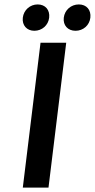

<svg xmlns="http://www.w3.org/2000/svg" viewBox="-20 -847 428 867"><path d="M83 0H199L279 -654H163ZM135 -708C170 -708 198 -733 202 -767C206 -802 185 -827 150 -827C116 -827 87 -802 83 -767C79 -733 101 -708 135 -708ZM321 -708C356 -708 384 -733 388 -767C392 -802 371 -827 336 -827C301 -827 272 -802 268 -767C264 -733 286 -708 321 -708Z"/></svg>

Font: Falling Sky
Style: Obl
Weight: 400
Designer: Paul D. Hunt
Foundry: Adobe Systems Incorporated
Version: Version 1.02